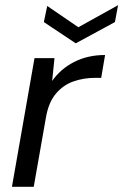

<svg xmlns="http://www.w3.org/2000/svg" viewBox="-20 -720 475 740"><path d="M26 0 113 -496H190L181 -408Q213 -454 265.5 -481Q318 -508 385 -508L370 -420H347Q302 -420 262.5 -406Q223 -392 195 -358.5Q167 -325 157 -267L110 0ZM272 -553 149 -635 162 -697 282 -615 435 -700 423 -635Z"/></svg>

Font: DeepMind Sans
Style: Italic
Weight: 400
Italic angle: -10°
Designer: Jonny Pinhorn / Modifications: Colophon Foundry
Foundry: Colophon Foundry
Version: Version 1.002; ttfautohint (v1.8.2)